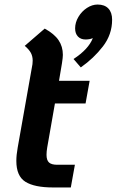

<svg xmlns="http://www.w3.org/2000/svg" viewBox="-20 -826 514 846"><path d="M188 -176Q185 -158 185 -144Q185 -120 196 -110Q207 -100 232 -100H310L292 0H214Q132 0 92 -25Q52 -50 52 -117Q52 -143 58 -176L123 -543Q124 -549 124 -559Q124 -578 116 -593Q108 -608 89 -624L177 -700Q219 -677 238 -649Q257 -621 257 -584Q257 -573 253 -547L240 -470H375L357 -370H222ZM474 -739Q474 -674 433.5 -621.5Q393 -569 336 -529L304 -566Q370 -609 389 -658Q375 -652 357 -652Q336 -652 323.5 -665Q311 -678 311 -701Q311 -727 325.5 -751.5Q340 -776 363 -791Q386 -806 410 -806Q441 -806 457.5 -788.5Q474 -771 474 -739Z"/></svg>

Font: KoHo
Style: Bold Italic
Weight: 700
Italic angle: -10°
Version: Version 1.000; ttfautohint (v1.6)